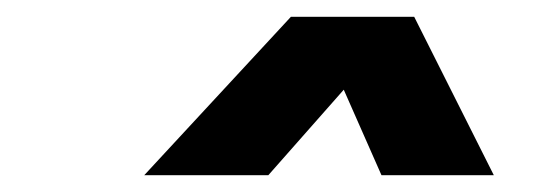

<svg xmlns="http://www.w3.org/2000/svg" viewBox="-20 -760 636 229"><path d="M152 -551 327 -740H474L569 -551H435L390 -653L300 -551Z"/></svg>

Font: Be Vietnam Pro Black
Style: Italic
Weight: 900
Italic angle: -12°
Designer: Lam Bao, Tony Le, Vietanh Nguyen
Foundry: Yellow Type Foundry
Version: Version 1.002; ttfautohint (v1.8.3)